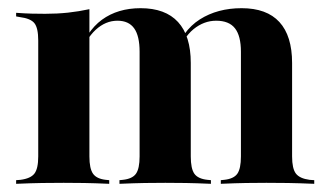

<svg xmlns="http://www.w3.org/2000/svg" viewBox="-20 -449 806 469"><path d="M135.5 -2.4Q109.7 -2.4 83.1 -2Q56.5 -1.6 19.4 0V-8.9L29.8 -9.7Q54.8 -12.9 64.1 -25Q73.4 -37.1 73.4 -66.9V-208.9H198.4V-66.9Q198.4 -37.1 207.3 -24.6Q216.1 -12.1 238.7 -9.7L246.8 -8.9V0Q210.5 -1.6 185.5 -2Q160.5 -2.4 135.5 -2.4ZM73.4 -208.9V-350Q73.4 -380.6 64.1 -392.3Q54.8 -404 28.2 -407.3L19.4 -408.9V-417.7Q41.1 -416.1 57.7 -415.7Q74.2 -415.3 90.3 -415.3Q119.4 -415.3 146 -418.1Q172.6 -421 198.4 -426.6V-417.7V-208.9ZM321 -208.9V-322.6Q321 -361.3 307.7 -379.8Q294.4 -398.4 266.9 -398.4Q237.9 -398.4 213.7 -376.2Q189.5 -354 171 -305.6L168.5 -308.9Q190.3 -372.6 229 -400.8Q267.7 -429 323.4 -429Q383.9 -429 414.9 -395.2Q446 -361.3 446 -295.2V-208.9ZM383.9 -2.4Q358.9 -2.4 333.9 -2Q308.9 -1.6 271.8 0V-8.9L279.8 -9.7Q303.2 -12.1 312.1 -24.6Q321 -37.1 321 -66.9V-208.9H446V-66.9Q446 -37.1 454.8 -24.6Q463.7 -12.1 487.1 -9.7L495.2 -8.9V0Q458.9 -1.6 433.9 -2Q408.9 -2.4 383.9 -2.4ZM568.5 -208.9V-322.6Q568.5 -361.3 554 -379.8Q539.5 -398.4 508.1 -398.4Q478.2 -398.4 452.8 -377.8Q427.4 -357.3 407.3 -306.5L404 -312.9Q425 -374.2 468.1 -401.6Q511.3 -429 570.2 -429Q631.5 -429 662.5 -395.2Q693.5 -361.3 693.5 -295.2V-208.9ZM630.6 -2.4Q606.5 -2.4 581 -2Q555.6 -1.6 519.4 0V-8.9L527.4 -9.7Q550.8 -12.1 559.7 -24.6Q568.5 -37.1 568.5 -66.9V-208.9H693.5V-66.9Q693.5 -37.1 702.8 -25Q712.1 -12.9 736.3 -9.7L747.6 -8.9V0Q709.7 -1.6 683.5 -2Q657.3 -2.4 630.6 -2.4Z"/></svg>

Font: Playfair 144pt SemiCondensed ExtraBold
Style: Regular
Weight: 800
Width: 4
Designer: Claus Eggers Sørensen
Foundry: Claus Eggers Sørensen
Version: Version 2.203